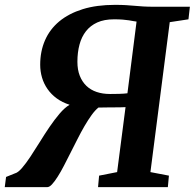

<svg xmlns="http://www.w3.org/2000/svg" viewBox="-66 -771 803 791"><path d="M-41 -42 -4.9 -56.6Q7.8 -59.6 24.2 -78.4Q40.5 -97.2 58.8 -124.8Q77.1 -152.3 97.2 -184.8Q117.2 -217.3 137.9 -247.8Q158.7 -278.3 179.7 -303Q200.7 -327.6 220.7 -339.4Q190.4 -349.1 167.7 -365.7Q145 -382.3 129.9 -404.1Q114.7 -425.8 107.2 -451.2Q99.6 -476.6 99.6 -504.4Q99.6 -559.6 119.4 -605Q139.2 -650.4 178.2 -682.9Q217.3 -715.3 274.7 -733.2Q332 -751 407.7 -751Q434.6 -751 453.1 -749.8Q471.7 -748.5 488.5 -747.1Q505.4 -745.6 523.9 -744.4Q542.5 -743.2 569.8 -743.2H716.3L710.4 -691.4L633.3 -679.7L553.7 -62L629.9 -47.4L625.5 0H337.9L342.3 -47.4L416.5 -62L451.2 -329.6Q443.4 -329.1 429.9 -328.9Q416.5 -328.6 402.3 -328.6Q388.2 -328.6 375.2 -328.4Q362.3 -328.1 355.5 -328.1H339.8Q325.7 -316.9 311.3 -296.9Q296.9 -276.9 282.2 -251.7Q267.6 -226.6 253.2 -198Q238.8 -169.4 224.6 -141.6Q210.4 -113.8 197.3 -88.1Q184.1 -62.5 171.6 -43Q159.2 -23.4 148.4 -11.7Q137.7 0 128.4 0H-46.4ZM387.2 -383.8Q404.8 -383.8 424.6 -384.3Q444.3 -384.8 459 -386.7L496.6 -682.1Q490.7 -682.6 483.2 -684.1Q475.6 -685.5 465.1 -687.3Q454.6 -689 439.7 -690.2Q424.8 -691.4 403.8 -691.4Q363.3 -691.4 334.7 -678.5Q306.2 -665.5 288.1 -642.3Q270 -619.1 261.5 -587.2Q252.9 -555.2 252.9 -516.6Q252.9 -483.4 262.7 -458.7Q272.5 -434.1 290 -417.2Q307.6 -400.4 332.3 -392.1Q356.9 -383.8 387.2 -383.8Z"/></svg>

Font: Merriweather Bold
Style: Italic
Weight: 700
Italic angle: -7°
Designer: Eben Sorkin ( eben@eyebytes.com )
Foundry: Eben Sorkin ( eben@eyebytes.com )
Version: Version 1.5; ttfautohint (v0.97) -l 13 -r 13 -G 200 -x 24 -f